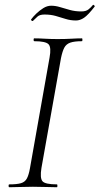

<svg xmlns="http://www.w3.org/2000/svg" viewBox="-20 -786 418 806"><path d="M19 0Q16 0 16 -6Q16 -12 19 -12Q51 -12 68 -17Q85 -22 93 -37Q101 -52 106 -81L188 -544Q196 -587 184 -600Q172 -613 124 -613Q121 -613 121 -619Q121 -625 124 -625Q144 -625 169 -623.5Q194 -622 222 -622Q254 -622 279.5 -623.5Q305 -625 324 -625Q326 -625 326 -619Q326 -613 324 -613Q292 -613 275 -607Q258 -601 250 -586Q242 -571 236 -542L154 -81Q147 -38 158.5 -25Q170 -12 219 -12Q221 -12 221 -6Q221 0 219 0Q199 0 174 -1Q149 -2 118 -2Q90 -2 64.5 -1Q39 0 19 0ZM118 -698Q116 -697 112.5 -699.5Q109 -702 111 -705Q119 -716 132.5 -729Q146 -742 162 -752Q178 -762 195 -762Q213 -762 232.5 -756Q252 -750 274 -744Q296 -738 321 -738Q341 -738 351.5 -746.5Q362 -755 370 -765Q372 -767 375.5 -763.5Q379 -760 377 -758Q350 -723 333 -711.5Q316 -700 299 -700Q276 -700 255.5 -706.5Q235 -713 214 -719Q193 -725 167 -725Q147 -725 137.5 -716.5Q128 -708 118 -698Z"/></svg>

Font: Cormorant Garamond Light Light
Style: Italic
Weight: 300
Italic angle: -10°
Version: Version 4.001